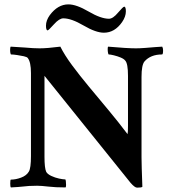

<svg xmlns="http://www.w3.org/2000/svg" viewBox="-20 -862 799 887"><path d="M613.3 4.9Q602.5 4.9 583 -17.6L185.5 -511.7V-137.7Q185.5 -85.9 193.4 -68.4Q199.2 -57.6 216.8 -49.3Q234.4 -41 252.9 -37.1Q271.5 -33.2 281.2 -33.2Q283.2 -33.2 284.2 -24.9Q285.2 -16.6 285.2 -7.8Q285.2 1 283.2 3.9Q236.3 3.9 203.6 0Q170.9 -3.9 151.4 -3.9Q127.9 -3.9 114.3 -2.9Q100.6 -2 83.5 0Q66.4 2 30.3 3.9Q27.3 1 27.3 -13.7Q27.3 -32.2 30.3 -32.2Q52.7 -32.2 77.6 -41.5Q102.5 -50.8 113.3 -69.3Q123 -85 123 -140.6V-524.4Q123 -575.2 108.4 -593.8Q105.5 -598.6 90.3 -602.1Q75.2 -605.5 58.1 -607.9Q41 -610.4 31.2 -610.4Q29.3 -610.4 27.8 -618.2Q26.4 -626 26.9 -635.3Q27.3 -644.5 29.3 -646.5L91.8 -642.6Q114.3 -640.6 132.3 -639.6Q150.4 -638.7 163.1 -638.7Q179.7 -638.7 203.6 -640.6Q227.5 -642.6 258.8 -646.5Q278.3 -607.4 313 -560.5Q347.7 -513.7 391.1 -461.4Q434.6 -409.2 481 -353.5Q527.3 -297.9 569.3 -242.2Q570.3 -246.1 570.8 -255.9Q571.3 -265.6 571.3 -282.2V-511.7Q571.3 -568.4 558.6 -582Q552.7 -589.8 537.6 -596.2Q522.5 -602.5 506.3 -606.4Q490.2 -610.4 482.4 -610.4Q480.5 -610.4 479 -618.2Q477.5 -626 477.5 -635.3Q477.5 -644.5 479.5 -646.5Q524.4 -642.6 556.6 -640.6Q588.9 -638.7 608.4 -638.7Q625 -638.7 650.4 -640.6Q675.8 -642.6 698.7 -644.5Q721.7 -646.5 729.5 -646.5Q733.4 -639.6 733.4 -628.9Q733.4 -610.4 728.5 -610.4Q675.8 -610.4 647.5 -578.1Q633.8 -561.5 633.8 -506.8V-135.7Q633.8 -118.2 634.8 -84Q635.7 -49.8 637.7 1Q633.8 4.9 613.3 4.9ZM460 -710.9Q422.9 -710.9 366.2 -744.1Q309.6 -777.3 272.5 -777.3Q253.9 -777.3 229.5 -750Q204.1 -721.7 200.2 -721.7Q192.4 -721.7 192.4 -743.2Q192.4 -767.6 210 -792Q247.1 -841.8 295.9 -841.8Q333 -841.8 389.6 -808.6Q446.3 -775.4 483.4 -775.4Q502 -775.4 525.4 -803.7Q548.8 -831.1 553.7 -831.1Q561.5 -831.1 561.5 -809.6Q561.5 -785.2 543.9 -759.8Q509.8 -710.9 460 -710.9Z"/></svg>

Font: Crimson Text Bold
Style: Bold
Weight: 700
Designer: Sebastian Kosch
Foundry: Sebastian Kosch
Version: Version 1.10 July 1, 2025